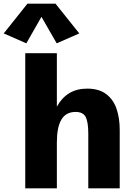

<svg xmlns="http://www.w3.org/2000/svg" viewBox="-72 -1021 710 1041"><path d="M64.9 0V-732.4H236.3V-442.9Q262.2 -490.2 303.2 -515.4Q344.2 -540.5 400.9 -540.5Q463.9 -540.5 502.9 -511.5Q542 -482.4 559.6 -431.9Q577.1 -381.3 577.1 -316.9V0H406.7V-295.9Q406.7 -359.4 392.6 -386.7Q378.4 -414.1 337.9 -414.1Q285.6 -414.1 261 -372.8Q236.3 -331.5 236.3 -248.5V0ZM70.8 -786.1 -51.8 -839.8 76.7 -1001H229L357.9 -839.8L235.4 -786.1L152.8 -929.7Z"/></svg>

Font: Schibsted Grotesk ExtraBold
Style: Regular
Weight: 800
Designer: Bakken & Baeck AS, Henrik Kongsvoll
Foundry: Schibsted ASA
Version: Version 1.100; ttfautohint (v1.8.4.7-5d5b);gftools[0.9.25]